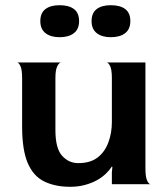

<svg xmlns="http://www.w3.org/2000/svg" viewBox="-20 -708 637 738"><path d="M250 10Q192 10 150 -10.5Q108 -31 86.5 -81.5Q65 -132 65 -222V-408Q65 -440 58.5 -454Q52 -468 45 -468H215Q208 -468 200.5 -454Q193 -440 193 -408V-208Q193 -138 218.5 -109.5Q244 -81 281 -81Q327 -81 355 -102.5Q383 -124 396.5 -160.5Q410 -197 410 -239V-408Q410 -440 403.5 -453.5Q397 -467 390 -468H539V-60Q539 -28 545.5 -14Q552 0 559 0H410V-46L412 -66L410 -68Q401 -54 386.5 -40Q372 -26 352 -15Q332 -4 306 3Q280 10 250 10ZM209 -565Q175 -565 155 -580.5Q135 -596 135 -627Q135 -658 154.5 -673Q174 -688 209 -688Q245 -688 264.5 -673Q284 -658 284 -627Q284 -596 264 -580.5Q244 -565 209 -565ZM406 -565Q372 -565 352 -580.5Q332 -596 332 -627Q332 -658 351.5 -673Q371 -688 406 -688Q442 -688 461.5 -673Q481 -658 481 -627Q481 -596 461 -580.5Q441 -565 406 -565Z"/></svg>

Font: Red Rose SemiBold
Style: Regular
Weight: 600
Designer: Jaikishan Patel
Version: Version 2.000